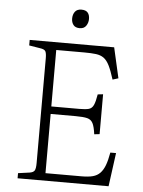

<svg xmlns="http://www.w3.org/2000/svg" viewBox="-59 -922 723 969"><g transform="rotate(5 303.0 -438.0)"><path d="M67 0V-26L125 -34Q144 -37 150 -47Q156 -57 156 -85V-616Q156 -641 150.5 -651Q145 -661 122 -664L67 -673V-701H495L530 -547L501 -538Q487 -583 474.5 -608Q462 -633 446 -644.5Q430 -656 406.5 -659Q383 -662 347 -662H205V-376H347Q379 -376 395 -380.5Q411 -385 419 -402.5Q427 -420 433 -457L460 -460V-258L433 -255Q428 -293 419 -310.5Q410 -328 390.5 -333Q371 -338 332 -338H205V-38H388Q423 -38 445 -44Q467 -50 481.5 -65Q496 -80 505.5 -105Q515 -130 522 -170H551L528 0ZM313 -782Q291 -782 281 -795Q271 -808 271 -827Q271 -848 281.5 -862Q292 -876 314 -876Q336 -876 346 -864.5Q356 -853 356 -832Q356 -813 345.5 -797.5Q335 -782 313 -782Z"/></g></svg>

Font: Literata ExtraLight
Style: Regular
Weight: 250
Designer: Latin by Veronika Burian and Jose Scaglione. Greek by Irene Vlachou. Cyrillic by Vera Evstafieva.
Foundry: TypeTogether
Version: Version 3.103;gftools[0.9.29]